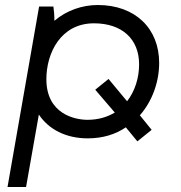

<svg xmlns="http://www.w3.org/2000/svg" viewBox="-20 -546 722 766"><path d="M528 18 585 -28 538 -86C588 -143 615 -220 615 -295C615 -432 520 -526 370 -526C309 -526 246 -505 197 -463C197 -485 195 -508 193 -520H136L10 200H84L135 -89C174 -30 243 6 330 6C390 6 441 -10 482 -38ZM329 -68C279 -68 165 -91 165 -230C165 -334 222 -453 355 -453C466 -453 535 -391 535 -289C535 -237 519 -183 487 -142L413 -231L360 -188L438 -97C408 -79 372 -68 329 -68Z"/></svg>

Font: Fixel Display
Style: Italic
Weight: 400
Italic angle: -10°
Designer: AlfaBravo + MacPaw
Foundry: Kyrylo Tkachov, Marchela Mozhyna, Serhii Makarenko, Maria Weinstein, Zakhar Kryvoshyya
Version: Version 1.210;Glyphs 3.2 (3217)